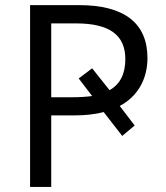

<svg xmlns="http://www.w3.org/2000/svg" viewBox="-20 -734 651 754"><path d="M508.8 -241.2 460 -200.2 387.2 -293.9C354 -285.2 315.4 -280.8 271 -280.8H181.2V0H98.1V-713.9H290C468.3 -713.9 559.1 -643.1 559.1 -505.9C559.1 -423.3 520.5 -355 450.2 -317.9ZM181.2 -642.1V-352.1H262.2C290.5 -352.1 316.9 -353.5 341.8 -356.9L289.1 -425.8L341.8 -465.8L410.2 -379.9C451.7 -403.3 472.2 -443.8 472.2 -502C472.2 -596.2 410.2 -642.1 278.8 -642.1Z"/></svg>

Font: OpenSansEmoji
Style: Regular
Weight: 400
Foundry: MorbZ
Version: Version 1.000;PS 001.000;hotconv 1.0.70;makeotf.lib2.5.58329